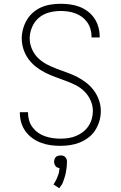

<svg xmlns="http://www.w3.org/2000/svg" viewBox="-20 -763 640 1015"><path d="M299 8Q273 8 247.5 4.5Q222 1 197.5 -8Q173 -17 152 -32Q131 -47 115.5 -68Q100 -89 92.5 -114Q85 -139 85 -165V-170H128V-166Q128 -146 134 -126Q140 -106 152.5 -89.5Q165 -73 182 -61Q199 -49 218.5 -42.5Q238 -36 258 -33Q278 -30 299 -30Q320 -30 341 -33Q362 -36 381.5 -44Q401 -52 418 -65Q435 -78 447 -95.5Q459 -113 465 -134Q471 -155 471 -176Q471 -205 459 -232Q447 -259 426.5 -279.5Q406 -300 380 -313Q354 -326 326.5 -336Q299 -346 272 -356Q245 -366 219 -379Q193 -392 170 -410Q147 -428 130 -451.5Q113 -475 104 -503Q95 -531 95 -560Q95 -585 102 -610.5Q109 -636 122.5 -658.5Q136 -681 156 -698Q176 -715 199.5 -725Q223 -735 249 -739Q275 -743 301 -743Q326 -743 351.5 -739.5Q377 -736 400.5 -727Q424 -718 444.5 -702.5Q465 -687 479 -666Q493 -645 500 -620Q507 -595 507 -570V-565H464V-569Q464 -589 458.5 -608.5Q453 -628 441.5 -644.5Q430 -661 414 -673Q398 -685 379.5 -692Q361 -699 341 -702Q321 -705 301 -705Q270 -705 239.5 -697Q209 -689 185.5 -669Q162 -649 149.5 -619.5Q137 -590 137 -560Q137 -531 149 -503.5Q161 -476 181.5 -456Q202 -436 228 -422.5Q254 -409 281 -399Q308 -389 335.5 -379Q363 -369 388.5 -356Q414 -343 437 -325Q460 -307 477 -283.5Q494 -260 503.5 -232.5Q513 -205 513 -176Q513 -149 505.5 -123.5Q498 -98 484 -75.5Q470 -53 448.5 -36.5Q427 -20 402.5 -10Q378 0 351.5 4Q325 8 299 8ZM293 232 263 212Q265 209 267 205.5Q269 202 271 198.5Q273 195 275 191.5Q277 188 278.5 184.5Q280 181 281.5 177.5Q283 174 284.5 170Q286 166 287.5 162Q289 158 290 154.5Q291 151 292 146.5Q293 142 293 139V137L295 126Q292 125 289.5 124.5Q287 124 284.5 123Q282 122 279.5 120.5Q277 119 275 116.5Q273 114 271.5 111.5Q270 109 269 106.5Q268 104 267 100.5Q266 97 266 96V92Q266 89 266.5 86Q267 83 268 80Q269 77 270.5 74Q272 71 273.5 69Q275 67 277.5 65Q280 63 283 62Q286 61 290 60Q294 59 295 59H300Q303 59 306 59Q309 59 312.5 60Q316 61 318.5 62.5Q321 64 323.5 66Q326 68 327.5 70.5Q329 73 330.5 75.5Q332 78 333 82Q334 86 334 87V92Q334 97 333.5 102.5Q333 108 333 113Q333 118 332 123.5Q331 129 330.5 134Q330 139 329 144Q328 149 327 154.5Q326 160 324.5 165Q323 170 321.5 175Q320 180 318 185.5Q316 191 314.5 195.5Q313 200 310.5 206Q308 212 306 214Z"/></svg>

Font: Iosevka Aile Extralight
Style: Regular
Weight: 200
Designer: Belleve Invis
Foundry: Belleve Invis
Version: Version 31.1.0; ttfautohint (v1.8.4)